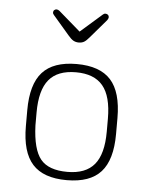

<svg xmlns="http://www.w3.org/2000/svg" viewBox="-46 -600 500 649"><g transform="rotate(5 204.0 -276.0)"><path d="M51 -214V-160Q51 -72 88 -31Q125 10 204 10Q283 10 320 -31Q357 -72 357 -160V-214Q357 -302 320 -343Q283 -384 204 -384Q125 -384 88 -343Q51 -302 51 -214ZM325 -209V-165Q325 -89 295.5 -53.5Q266 -18 204 -18Q140 -18 113 -51Q86 -84 83 -165V-209Q83 -285 112.5 -320.5Q142 -356 204 -356Q266 -356 295.5 -320.5Q325 -285 325 -209ZM204 -494 130 -558Q125 -562 120 -562Q116 -562 112.5 -559Q109 -556 109 -551Q109 -546 113 -542L168 -478Q178 -466 186 -461.5Q194 -457 204 -457Q215 -457 222.5 -461.5Q230 -466 240 -478L294 -541Q296 -544 297 -546.5Q298 -549 298 -551Q298 -556 294.5 -559Q291 -562 286 -562Q281 -562 277 -558Z"/></g></svg>

Font: Beiruti ExtraLight
Style: Regular
Weight: 250
Designer: Arlette Boutros
Foundry: Boutros
Version: Version 1.41